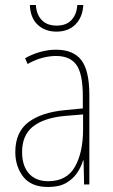

<svg xmlns="http://www.w3.org/2000/svg" viewBox="-20 -735 450 765"><path d="M203 -537Q272 -537 304 -495.5Q336 -454 336 -356V0H315L313 -96H311Q303 -69 286.5 -45Q270 -21 242.5 -5.5Q215 10 172 10Q104 10 72.5 -31Q41 -72 41 -129Q41 -208 92.5 -247.5Q144 -287 237 -296L310 -303V-351Q310 -441 284.5 -476.5Q259 -512 203 -512Q179 -512 150.5 -505Q122 -498 90 -480L80 -503Q108 -519 140 -528Q172 -537 203 -537ZM237 -273Q154 -265 111 -230.5Q68 -196 68 -129Q68 -74 95.5 -43.5Q123 -13 172 -13Q246 -13 278.5 -70.5Q311 -128 311 -220V-279ZM312 -715Q309 -666 280.5 -637.5Q252 -609 205 -609Q160 -609 130.5 -636Q101 -663 99 -715H123Q125 -678 146 -655.5Q167 -633 206 -633Q245 -633 265.5 -656Q286 -679 288 -715Z"/></svg>

Font: Noto Sans Telugu Condensed Thin
Style: Regular
Weight: 100
Width: 3
Designer: Jelle Bosma - Monotype Design Team
Foundry: Monotype Imaging Inc.
Version: Version 2.005; ttfautohint (v1.8.4.7-5d5b)